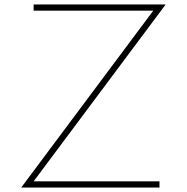

<svg xmlns="http://www.w3.org/2000/svg" viewBox="-20 -845 844 865"><path d="M75.5 0 670.5 -797H131.5V-825H726.5L131.5 -28H698.5V0Z"/></svg>

Font: Spartan Thin Thin
Style: Regular
Weight: 250
Version: Version 1.004